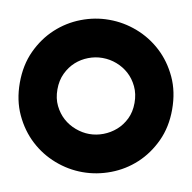

<svg xmlns="http://www.w3.org/2000/svg" viewBox="-67 -622 689 689"><g transform="rotate(10 277.5 -277.5)"><path d="M276 -555Q225 -555 175.5 -536Q126 -517 87 -481Q48 -445 24 -393.5Q0 -342 0 -277Q0 -213 24 -161.5Q48 -110 87 -74Q126 -38 175.5 -19Q225 0 277 0Q329 0 379 -19Q429 -38 468 -74Q507 -110 531 -161.5Q555 -213 555 -277Q555 -342 531 -393.5Q507 -445 468 -481Q429 -517 379.5 -536Q330 -555 278 -555ZM278 -416Q304 -416 329 -406.5Q354 -397 373.5 -379.5Q393 -362 405.5 -336Q418 -310 418 -277Q418 -244 405.5 -218.5Q393 -193 373 -175.5Q353 -158 328 -148.5Q303 -139 277 -139Q252 -139 226.5 -148.5Q201 -158 181.5 -175.5Q162 -193 149.5 -218.5Q137 -244 137 -277Q137 -310 149.5 -336Q162 -362 181.5 -379.5Q201 -397 226 -406.5Q251 -416 276 -416Z"/></g></svg>

Font: Relief SingleLine Ornament
Style: Regular
Weight: 400
Designer: François Chastanet, Noëlie Dayma, Élisa Garzelli
Foundry: institut supérieur des arts et du design Toulouse / isdaT
Version: Version 1.000